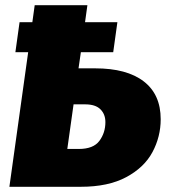

<svg xmlns="http://www.w3.org/2000/svg" viewBox="-20 -716 647 736"><path d="M596 -259Q596 -192 564.5 -133Q533 -74 464 -37Q395 0 290 0H16L88 -516H39L55 -631H104L113 -696H315L306 -631H430L414 -516H290L281 -454H345Q466 -454 531 -404Q596 -354 596 -259ZM384 -248Q384 -278 365 -297Q346 -316 306 -316H262L238 -145H282Q338 -145 361 -176Q384 -207 384 -248Z"/></svg>

Font: Fira Sans Black
Style: Italic
Weight: 900
Italic angle: -8°
Designer: Carrois Corporate & Edenspiekermann AG
Foundry: Carrois Corporate GbR & Edenspiekermann AG
Version: Version 4.203